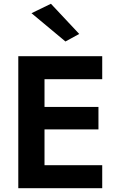

<svg xmlns="http://www.w3.org/2000/svg" viewBox="-20 -998 627 1018"><path d="M250 -978 400 -818 327 -778 147 -928ZM77 0V-700H522V-578H216V-431H502V-312H216V-122H522V0Z"/></svg>

Font: Venryn Sans SemiBold
Style: Regular
Weight: 600
Designer: Owen Earl, indestructible type* (font) & Cristiano Sobral (main changes)
Version: Version 3.60;October 28, 2020;FontCreator 13.0.0.2681 64-bit